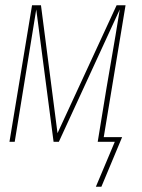

<svg xmlns="http://www.w3.org/2000/svg" viewBox="-20 -540 540 731"><path d="M366 171H345L417 0H352L369 -104Q385 -204 402.5 -304Q420 -404 436 -504L204 0H184L118 -504Q102 -404 85.5 -304Q69 -204 53 -104L36 0H16L102 -520H136L199 -33L424 -520H458L375 -18H445Z"/></svg>

Font: Iosevka Thin Oblique
Style: Regular
Weight: 100
Italic angle: -9°
Monospace: yes
Designer: Belleve Invis
Foundry: Belleve Invis
Version: Version 32.5.0; ttfautohint (v1.8.4)